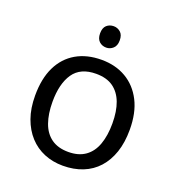

<svg xmlns="http://www.w3.org/2000/svg" viewBox="-133 -829 870 946"><g transform="rotate(20 302.5 -356.0)"><path d="M303 -722Q323 -722 338.5 -708.5Q354 -695 354 -666Q354 -638 338.5 -624Q323 -610 303 -610Q281 -610 266 -624Q251 -638 251 -666Q251 -695 266 -708.5Q281 -722 303 -722ZM551 -269Q551 -202 533.5 -150.5Q516 -99 483.5 -63Q451 -27 404.5 -8.5Q358 10 301 10Q248 10 203 -8.5Q158 -27 125 -63Q92 -99 73.5 -150.5Q55 -202 55 -269Q55 -358 85 -419.5Q115 -481 171 -513.5Q227 -546 304 -546Q377 -546 432.5 -513.5Q488 -481 519.5 -419.5Q551 -358 551 -269ZM146 -269Q146 -206 162.5 -159.5Q179 -113 214 -88Q249 -63 303 -63Q357 -63 392 -88Q427 -113 443.5 -159.5Q460 -206 460 -269Q460 -333 443 -378Q426 -423 391.5 -447.5Q357 -472 302 -472Q220 -472 183 -418Q146 -364 146 -269Z"/></g></svg>

Font: binaryhoriontal115
Style: Book
Weight: 400
Designer: Jelle Bosma - Monotype Design Team
Foundry: Monotype Imaging Inc.
Version: Version 2.003